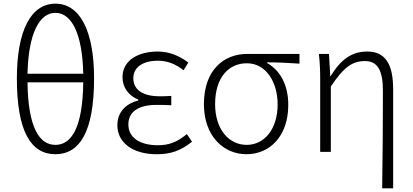

<svg xmlns="http://www.w3.org/2000/svg" viewBox="-20 -828 2254 1047"><path d="M282 13C415 13 493 -111 493 -400C493 -662 415 -808 282 -808C149 -808 72 -662 72 -400C72 -111 149 13 282 13ZM282 -38C196 -38 133 -130 130 -379H434C431 -130 369 -38 282 -38ZM130 -426C135 -650 197 -758 282 -758C368 -758 429 -650 434 -426Z M834 13C912 13 965 -6 1027 -55L999 -97C945 -52 900 -36 841 -36C741 -36 680 -79 680 -149C680 -217 732 -256 834 -256C860 -256 883 -256 914 -254V-305C887 -303 871 -303 851 -303C749 -303 707 -345 707 -402C707 -466 767 -497 840 -497C893 -497 937 -479 981 -445L1007 -487C959 -523 904 -547 840 -547C735 -547 648 -500 648 -407C648 -354 679 -307 734 -285V-280C674 -265 620 -223 620 -145C620 -50 704 13 834 13Z M1324 13C1450 13 1552 -84 1552 -256C1552 -365 1508 -444 1437 -484V-488C1498 -488 1552 -485 1613 -481V-534H1328C1204 -534 1092 -450 1092 -260C1092 -85 1200 13 1324 13ZM1325 -38C1227 -38 1153 -124 1153 -260C1153 -408 1229 -483 1326 -483C1433 -483 1494 -377 1494 -259C1494 -124 1422 -38 1325 -38Z M2064 199H2124V-341C2124 -478 2081 -547 1983 -547C1902 -547 1841 -508 1783 -413H1781L1774 -534H1719C1725 -479 1726 -438 1726 -395V0H1784V-356C1855 -463 1902 -495 1970 -495C2040 -495 2068 -443 2068 -333C2068 -165 2067 22 2064 199Z"/></svg>

Font: Noto Sans CJK SC Light
Style: Regular
Weight: 300
Designer: Ryoko NISHIZUKA 西塚涼子 (kana, bopomofo & ideographs); Paul D. Hunt (Latin, Greek & Cyrillic); Sandoll Communications 산돌커뮤니
Foundry: Adobe
Version: Version 2.004;hotconv 1.0.118;makeotfexe 2.5.65603